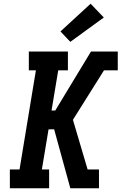

<svg xmlns="http://www.w3.org/2000/svg" viewBox="-20 -1012 653 1032"><path d="M33 0V-101H85L173 -634H135V-735H345V-634H293L257 -418H277L469 -735H613V-634H539L372 -368L451 -101H512V0H358L271 -317H241L205 -101H244V0ZM358 -787 305 -843 467 -992 538 -918Z"/></svg>

Font: Iosevka Etoile Oblique
Style: Bold
Weight: 700
Italic angle: -9°
Designer: Belleve Invis
Foundry: Belleve Invis
Version: Version 15.5.2; ttfautohint (v1.8.4)